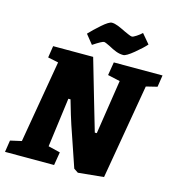

<svg xmlns="http://www.w3.org/2000/svg" viewBox="-138 -915 943 1024"><g transform="rotate(15 334.0 -403.0)"><path d="M677 -546 616 -531 526 -7 385 7 361 -9 301 -185Q286 -227 269 -282.5Q252 -338 246 -361H234L198 -89L264 -73L252 0H-19L-9 -65L53 -79L131 -534L73 -546L83 -611H304L367 -394L417 -223H428L474 -523L406 -538L418 -611H687ZM373 -690Q347 -703 340 -703Q329 -703 281 -671L240 -722Q264 -748 301 -780.5Q338 -813 354 -813Q369 -813 388 -805.5Q407 -798 433 -785Q440 -782 454.5 -775.5Q469 -769 475 -769Q482 -769 499.5 -780.5Q517 -792 528 -803L572 -751Q553 -729 512.5 -695.5Q472 -662 456 -662Q436 -662 416 -669.5Q396 -677 373 -690Z"/></g></svg>

Font: Grenze ExtraBold
Style: Italic
Weight: 800
Italic angle: -10°
Designer: Renata Polastri
Foundry: Omnibus-Type
Version: Version 1.002; ttfautohint (v1.8)